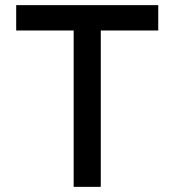

<svg xmlns="http://www.w3.org/2000/svg" viewBox="-20 -727 679 747"><path d="M43 -707H595.7V-608.4H372.1V0H266.6V-608.4H43Z"/></svg>

Font: Wanted Sans Medium
Style: Regular
Weight: 500
Designer: Original Design by Kil Hyung-jin and Kang Hanbin, Wanted Lab, Inc; Hangeul from Source Han Sans by Jang Soo-young and Ka
Foundry: Wanted Lab, Inc.
Version: Version 1.001